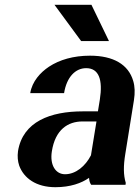

<svg xmlns="http://www.w3.org/2000/svg" viewBox="-20 -770 581 800"><path d="M55 -140C52 -118 54 -98 60 -80C79 -28 130 10 211 10C273 10 320 -7 351 -29C352 -17 354 -8 360 0H503L504 -8C494 -41 494 -79 502 -128L538 -352C543 -383 542 -410 535 -433C515 -501 453 -538 355 -538C286 -538 228 -521 184 -492C148 -468 114 -431 106 -382H247C258 -450 295 -486 339 -486C392 -486 409 -438 396 -355L388 -306H325C191 -306 75 -264 55 -140ZM207 -750 318 -599H434L361 -750ZM196 -139C210 -230 263 -264 324 -264H382L359 -123C336 -78 296 -44 251 -44C212 -44 187 -82 196 -139Z"/></svg>

Font: Aerodynamic
Style: Obl
Weight: 500
Designer: Google
Version: Version 2.000980; 2014